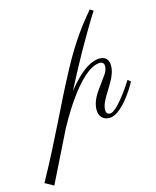

<svg xmlns="http://www.w3.org/2000/svg" viewBox="-390 -749 947 1167"><g transform="rotate(-15 84.0 -166.0)"><path d="M290 -300C290 -261 266 -242 212 -165C180 -118 171 -83 171 -54C171 -7 202 13 235 13C310 13 396 -125 418 -168L400 -182C363 -123 284 -12 246 -12C235 -12 221 -17 221 -41C221 -113 326 -201 326 -292C326 -320 314 -352 270 -352C248 -352 223 -346 190 -326C146 -299 102 -253 62 -203L124 -321C186 -439 288 -610 310 -642L289 -655C191 -542 126 -435 72 -334C-33 -140 -106 32 -250 293L-196 323C-195 320 -121 173 -39 6C-37 4 132 -326 266 -326C278 -326 290 -317 290 -300Z"/></g></svg>

Font: Parisienne
Style: Regular
Weight: 400
Designer: Astigmatic (AOETI)
Foundry: Astigmatic (AOETI)
Version: Version 1.000